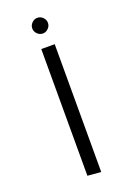

<svg xmlns="http://www.w3.org/2000/svg" viewBox="-137 -553 556 806"><g transform="rotate(-20 141.0 -150.0)"><path d="M170 -371V200L110 195V-371ZM114.5 -440.5Q104 -451 104 -465Q104 -479 114.5 -489.5Q125 -500 139 -500Q153 -500 163.5 -489.5Q174 -479 174 -465Q174 -451 163.5 -440.5Q153 -430 139 -430Q125 -430 114.5 -440.5Z"/></g></svg>

Font: Antic Slab
Style: Regular
Weight: 400
Designer: Santiago Orozco
Foundry: Santiago Orozco
Version: Version 001.001